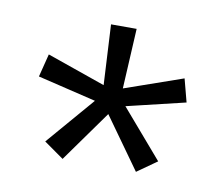

<svg xmlns="http://www.w3.org/2000/svg" viewBox="-46 -693 472 406"><g transform="rotate(10 190.0 -490.0)"><path d="M111 -341 68.5 -371 158 -475 158.5 -473.5 31.5 -504 44 -553.5 170 -509.5 169.5 -508 162.5 -639H217.5L210.5 -508L209.5 -509.5L335.5 -553.5L348.5 -504L221 -473.5L221.5 -475L311 -371L268.5 -341L189.5 -451.5H190Z"/></g></svg>

Font: Anek Bangla Light
Style: Regular
Weight: 300
Designer: Sulekha Rajkumar (Bangla), Yesha Goshar (Latin)
Foundry: Ek Type
Version: Version 1.003